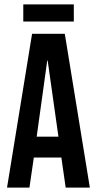

<svg xmlns="http://www.w3.org/2000/svg" viewBox="-20 -854 441 874"><path d="M126 -700H275L389 0H279L259 -139V-137H134L114 0H12ZM246 -232 197 -578H195L147 -232ZM86 -834H316V-756H86Z"/></svg>

Font: kids-team
Style: team
Weight: 400
Designer: Ryoichi Tsunekawa, Thomas Gollenia, Laura Emeder
Foundry: Ryoichi Tsunekawa, Thomas Gollenia, Laura Emeder
Version: Version 2.000